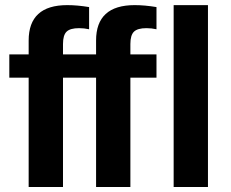

<svg xmlns="http://www.w3.org/2000/svg" viewBox="-20 -745 919 765"><path d="M808.6 -724.6V0H671.9V-724.6ZM499.5 -435.5V0H362.8V-435.5H285.6V-528.3H362.8V-583.5Q362.8 -724.6 516.6 -724.6Q556.6 -724.6 603.5 -716.8V-628.4Q584 -632.8 563.5 -632.8Q528.3 -632.8 513.9 -618.9Q499.5 -605 499.5 -569.8V-528.3H603.5V-435.5ZM231 -435.5V0H94.2V-435.5H17.1V-528.3H94.2V-583.5Q94.2 -724.6 248 -724.6Q288.1 -724.6 335 -716.8V-628.4Q315.4 -632.8 294.9 -632.8Q259.8 -632.8 245.4 -618.9Q231 -605 231 -569.8V-528.3H335V-435.5Z"/></svg>

Font: Arimo
Style: Bold
Weight: 700
Designer: Steve Matteson
Foundry: Monotype Imaging Inc.
Version: Version 1.33